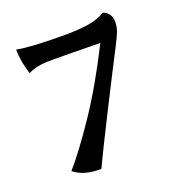

<svg xmlns="http://www.w3.org/2000/svg" viewBox="-106 -632 664 724"><g transform="rotate(-20 225.5 -270.0)"><path d="M70 -25Q124 -87 194.5 -192Q265 -297 338 -442Q220 -444 144 -444Q109 -444 87 -439.5Q65 -435 49 -426Q41 -447 36 -475Q31 -503 31 -527Q86 -516 219 -516Q280 -516 319 -522.5Q358 -529 386 -546Q418 -533 418 -499Q418 -478 411.5 -460.5Q405 -443 389 -412Q353 -343 280.5 -199.5Q208 -56 179 6Q144 6 118 -1Q92 -8 70 -25Z"/></g></svg>

Font: Mirza
Style: Regular
Weight: 400
Designer: Arabic design by Kourosh Beigpour, Latin design by Eduardo Tunni, engineering by Lasse Fister
Version: Version 1.0010g